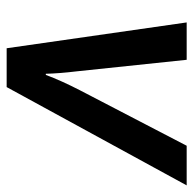

<svg xmlns="http://www.w3.org/2000/svg" viewBox="-22 -559 581 577"><g transform="rotate(90 268.5 -270.5)"><path d="M47.4 -541H159.7L194.3 -211.4Q200.7 -158.7 201.7 -117.7H205.1Q222.2 -163.6 251 -219.7L418 -541H537.1L241.7 0H125Z"/></g></svg>

Font: Viking Open Sans Light
Style: Bold Italic
Weight: 600
Italic angle: -12°
Foundry: Ascender Corporation
Version: Version 2.000